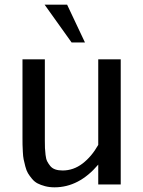

<svg xmlns="http://www.w3.org/2000/svg" viewBox="-20 -781 605 813"><path d="M339.8 -601.1H283.2L168.9 -761.2H264.2ZM169.9 -185.1Q169.9 -165 170.4 -153.8Q170.9 -142.6 172.9 -125.2Q174.8 -107.9 179.7 -98.1Q184.6 -88.4 192.6 -78.4Q200.7 -68.4 213.9 -63.7Q227.1 -59.1 245.1 -59.1Q291 -59.1 329.6 -88.6Q368.2 -118.2 396 -167.5V-529.8H491.2V0H396V-84Q314.5 12.2 210.9 12.2Q189 12.2 170.7 7.3Q152.3 2.4 139.2 -4.4Q126 -11.2 115.5 -23.9Q105 -36.6 98.4 -47.6Q91.8 -58.6 87.2 -76.4Q82.5 -94.2 80.1 -106.2Q77.6 -118.2 76.7 -138.2Q75.7 -158.2 75.4 -168.5Q75.2 -178.7 75.2 -198.2Q75.2 -201.7 75.2 -203.1V-529.8H169.9Z"/></svg>

Font: Aurulent Sans
Style: Regular
Weight: 400
Version: Version 2007.05.04